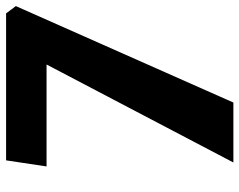

<svg xmlns="http://www.w3.org/2000/svg" viewBox="-98 -689 787 631"><g transform="rotate(-90 295.5 -373.5)"><path d="M77 0 399 -614H64L84 -747H567L591 -715L274 0Z"/></g></svg>

Font: Merriweather Sans ExtraBold
Style: Italic
Weight: 800
Italic angle: -7.5°
Designer: Eben Sorkin
Foundry: Eben Sorkin
Version: Version 2.001; ttfautohint (v1.8.3)